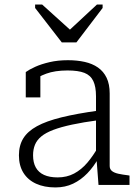

<svg xmlns="http://www.w3.org/2000/svg" viewBox="-20 -811 615 842"><path d="M251 -625H315L430 -776V-791H405L263 -659L310 -660L165 -791H134V-776ZM412 -326V-284Q345 -275 296 -264.5Q247 -254 214 -241.5Q181 -229 161.5 -213Q142 -197 133.5 -176.5Q125 -156 125 -130Q125 -98 137 -76.5Q149 -55 173 -44Q197 -33 233 -33Q273 -33 305 -50Q337 -67 363 -97.5Q389 -128 412 -169V-118Q391 -80 363 -51Q335 -22 300.5 -5.5Q266 11 223 11Q174 11 138 -5.5Q102 -22 82.5 -53.5Q63 -85 63 -130Q63 -173 82 -204Q101 -235 142 -257.5Q183 -280 250 -296.5Q317 -313 412 -326ZM412 0 403 -118 401 -122V-389Q401 -431 389 -456Q377 -481 350 -491.5Q323 -502 276 -502Q221 -502 183 -488Q145 -474 123 -455Q121 -461 122.5 -467.5Q124 -474 129 -480.5Q134 -487 141 -490.5Q148 -494 157 -494V-384H93V-495Q108 -506 134.5 -518Q161 -530 197.5 -538.5Q234 -547 278 -547Q318 -547 351.5 -539.5Q385 -532 409.5 -515Q434 -498 447.5 -470Q461 -442 461 -401V-83Q461 -69 471 -61Q481 -53 499.5 -49Q518 -45 543 -42L548 -41V0Z"/></svg>

Font: Roboto Serif 20pt ExtraLight
Style: Regular
Weight: 250
Version: Version 1.008